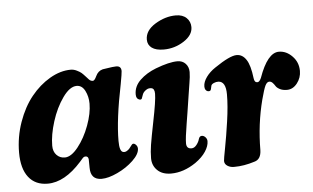

<svg xmlns="http://www.w3.org/2000/svg" viewBox="-49 -740 1349 828"><g transform="rotate(-5 625.5 -326.0)"><path d="M526.4 -107.4Q526.4 -83.5 497.1 -55.7Q467.8 -27.8 428.2 -9.3Q388.7 9.3 359.4 9.3Q311.5 9.3 311.5 -43Q311.5 -75.2 311 -79.6Q309.6 -92.8 298.3 -92.8Q293.5 -92.8 290 -90.6Q286.6 -88.4 281 -81.5Q275.4 -74.7 272.5 -71.8Q199.7 9.8 126 9.8Q72.3 9.8 43.2 -27.6Q14.2 -64.9 14.2 -133.8Q14.2 -202.1 36.6 -265.6Q59.1 -329.1 95 -373.5Q130.9 -418 176.5 -444.6Q222.2 -471.2 267.1 -471.2Q280.3 -471.2 293.2 -464.8Q306.2 -458.5 312.5 -453.1Q318.8 -447.8 329.6 -435.8Q340.3 -423.8 341.3 -422.9Q348.6 -415 358.4 -415Q365.7 -415 374.5 -434.1Q384.3 -455.6 404.8 -460.9Q412.6 -461.9 425 -463.9Q437.5 -465.8 446.5 -467Q455.6 -468.3 463.9 -468.3Q485.4 -468.3 485.4 -446.3Q485.4 -437.5 476.6 -390.1Q445.8 -240.2 445.8 -147Q445.8 -101.1 461.9 -98.1Q469.2 -96.2 476.8 -100.3Q484.4 -104.5 489 -109.9Q493.7 -115.2 501.5 -126Q505.9 -131.3 512.7 -128.9Q518.6 -126 522.5 -120.1Q526.4 -114.7 526.4 -107.4ZM286.6 -399.4Q256.8 -399.4 226.3 -356.7Q195.8 -314 177.5 -256.1Q159.2 -198.2 159.2 -151.4Q159.2 -126 173.6 -111.1Q188 -96.2 209 -96.2Q236.8 -96.2 266.8 -134Q296.9 -171.9 316.2 -224.1Q335.4 -276.4 335.4 -318.4Q335.4 -349.1 322.5 -374.3Q309.6 -399.4 286.6 -399.4Z M605.5 -571.8Q605.5 -611.3 649.4 -638.2Q693.4 -665 738.8 -665Q768.6 -665 785.2 -648.9Q801.8 -632.8 801.8 -608.9Q801.8 -574.2 762 -548.6Q722.2 -522.9 674.8 -522.9Q641.1 -522.9 623.3 -535.9Q605.5 -548.8 605.5 -571.8ZM602.5 -217.3Q620.6 -306.2 620.6 -336.4Q620.6 -358.9 606.9 -361.3Q595.7 -363.3 586.4 -357.9Q571.8 -349.1 567.9 -337.4Q562.5 -320.8 561.5 -319.8Q557.6 -314.9 550.8 -317.4Q537.1 -321.3 537.1 -340.8Q537.1 -375.5 564.7 -402.1Q592.3 -428.7 633.8 -444.8Q692.9 -467.3 728.5 -467.3Q750.5 -467.3 763.9 -452.9Q777.3 -438.5 777.3 -416.5Q777.3 -406.7 775.9 -394.5Q774.4 -382.3 772.2 -368.7Q770 -355 764.4 -319.1Q758.8 -283.2 752.9 -244.6Q750.5 -229.5 745.1 -196.3Q739.7 -163.1 737.3 -143.8Q734.9 -124.5 734.9 -111.3Q734.9 -87.9 756.8 -87.9Q769 -87.9 778.8 -100.3Q788.6 -112.8 791.5 -124.5Q795.4 -137.7 805.2 -137.7Q814 -137.7 821 -130.1Q828.1 -122.6 828.1 -112.8Q828.1 -91.8 812.5 -68.1Q796.9 -44.4 767.1 -23.4Q713.9 12.7 659.7 12.7Q622.1 12.7 600.6 -8.1Q579.1 -28.8 579.1 -60.5Q579.1 -87.4 584 -118.4Q588.9 -149.4 602.5 -217.3Z M1168 -470.2Q1200.2 -470.2 1225.8 -443.8Q1251.5 -417.5 1251.5 -379.9Q1251.5 -350.1 1233.2 -326.7Q1214.8 -303.2 1189 -303.2Q1170.4 -303.2 1158 -309.8Q1145.5 -316.4 1140.9 -324.2Q1136.2 -332 1129.9 -338.6Q1123.5 -345.2 1115.7 -345.2Q1105.5 -345.2 1098.1 -330.1Q1090.8 -314.9 1079.1 -270.5Q1052.2 -166.5 1051.8 -54.7Q1050.8 -14.2 1021.5 -6.8Q975.6 7.8 933.6 7.8Q917 8.3 904.3 0.2Q891.6 -7.8 891.6 -21.5Q891.6 -28.8 900.9 -76.9Q910.2 -125 919.7 -190.9Q929.2 -256.8 929.2 -306.6Q929.2 -362.3 897.5 -364.3Q887.2 -364.7 877.4 -360.4Q867.7 -356 865.7 -350.1Q863.8 -343.8 862.3 -335Q860.4 -325.2 848.6 -327.1Q835 -331.1 835 -349.1Q835 -368.2 850.1 -389.2Q865.2 -410.2 889.6 -426.3Q956.1 -471.7 985.4 -471.7Q1010.7 -471.7 1026.9 -446.8Q1043 -422.9 1049.8 -365.7Q1051.8 -347.2 1064.5 -347.2Q1073.7 -347.2 1081.1 -364.3Q1118.7 -470.2 1168 -470.2Z"/></g></svg>

Font: Cooper*
Style: Bold Italic
Weight: 700
Italic angle: -7°
Designer: Owen Earl
Foundry: indestructible type*
Version: Version 0.001